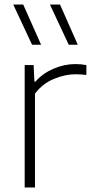

<svg xmlns="http://www.w3.org/2000/svg" viewBox="-20 -828 409 848"><path d="M89 0V-540.5H128.5L132 -467.5H136.5Q168.5 -504 216.2 -524.5Q264 -545 312.5 -545Q339 -545 361.5 -540.5V-497Q349.5 -498.5 337.5 -499.2Q325.5 -500 311.5 -500Q268.5 -500 218.2 -479.5Q168 -459 134.5 -414.5V0ZM283.5 -630.5 200.5 -808H245L323.5 -630.5ZM121.5 -630.5 38.5 -808H82.5L161.5 -630.5Z"/></svg>

Font: Encode Sans SemiExpanded SemiExpanded ExtraLight
Style: Regular
Weight: 200
Width: 6
Designer: Multiple Designers
Foundry: Impallari Type
Version: Version 3.000; ttfautohint (v1.8.3) -l 8 -r 50 -G 200 -x 14 